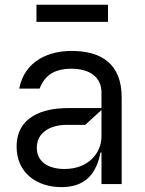

<svg xmlns="http://www.w3.org/2000/svg" viewBox="-20 -764 600 797"><path d="M131.4 -744.3V-673.3H428.3V-744.3ZM235.1 12.8C329.9 12.8 379.6 -38.4 397 -130.7H401.3V0H485.1V-359.4C485.1 -500.7 398.8 -552.6 277 -552.6C182.9 -552.6 82.7 -512.4 59.7 -396.3H144.2C161.9 -438.9 191.4 -478.7 277 -478.7C359.7 -478.7 401.3 -437.5 401.3 -380.7V-315.3H260.7C158.4 -315.3 48.7 -279.8 49 -154.8C48.7 -48.3 131 12.8 235.1 12.8ZM247.9 -62.5C180.8 -62.5 132.5 -92.3 132.8 -150.6C132.5 -214.5 190 -245.7 256.4 -245.7H333.8L401.3 -307.5V-197.4C401.3 -129.3 346.9 -62.5 247.9 -62.5Z"/></svg>

Font: Riot Sans 2.0
Style: Regular
Weight: 400
Designer: Rasmus Andersson
Foundry: rsms
Version: Version 3.006;hotconv 1.0.109;makeotfexe 2.5.65596